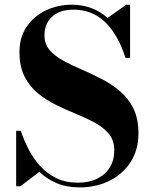

<svg xmlns="http://www.w3.org/2000/svg" viewBox="-20 -780 645 814"><path d="M317.5 14.5Q262 14.5 220 -3.5Q178 -21.5 147 -51.5L66 10H48.5V-225.5H68Q82 -184.5 102.2 -145.2Q122.5 -106 151.8 -74.5Q181 -43 220 -24.2Q259 -5.5 310.5 -5.5Q358 -5.5 392.5 -22.8Q427 -40 445.8 -70.8Q464.5 -101.5 464.5 -142.5Q464.5 -183.5 442.8 -210.8Q421 -238 385 -258Q349 -278 306.2 -295.5Q263.5 -313 220.5 -333.8Q177.5 -354.5 141.8 -383.5Q106 -412.5 84.2 -455.2Q62.5 -498 62.5 -560Q62.5 -622.5 93.5 -667.5Q124.5 -712.5 175 -736.2Q225.5 -760 284.5 -760Q329 -760 367.2 -745.8Q405.5 -731.5 436 -704L515 -760H531.5V-534.5H512Q492 -598 461 -644Q430 -690 388 -714.5Q346 -739 292 -739Q232.5 -739 200.5 -709Q168.5 -679 168.5 -630Q168.5 -593.5 190 -568.2Q211.5 -543 247 -523.5Q282.5 -504 325 -485.8Q367.5 -467.5 410.2 -445.5Q453 -423.5 488.5 -393.5Q524 -363.5 545.5 -320.2Q567 -277 567 -215Q567 -145 534 -93.5Q501 -42 444.5 -13.8Q388 14.5 317.5 14.5Z"/></svg>

Font: Bodoni Moda 11pt
Style: Bold
Weight: 700
Designer: Owen Earl
Foundry: indestructible type
Version: Version 2.004